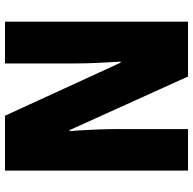

<svg xmlns="http://www.w3.org/2000/svg" viewBox="-22 -732 754 749"><g transform="rotate(-90 354.5 -357.0)"><path d="M645 0H431L222 -462H218Q222 -410 224 -362Q226 -314 226 -281V0H64V-714H278L485 -263H489Q486 -311 484 -356.5Q482 -402 482 -436V-714H645Z"/></g></svg>

Font: Noto Sans Lao Condensed Black
Style: Regular
Weight: 900
Width: 3
Designer: Monotype Design Team
Foundry: Monotype Imaging Inc.
Version: Version 2.003; ttfautohint (v1.8.4.7-5d5b)